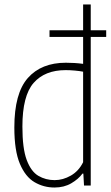

<svg xmlns="http://www.w3.org/2000/svg" viewBox="-20 -828 497 857"><path d="M223 9Q175 9 134.2 -14.8Q93.5 -38.5 68.8 -96.8Q44 -155 44 -259Q44 -411.5 104.2 -479.8Q164.5 -548 274 -548Q292 -548 312.5 -546.8Q333 -545.5 351 -543V-663H201V-693H351V-808H385V-693H454V-663H385V0H355L352 -53H348Q330 -28.5 298 -9.8Q266 9 223 9ZM224 -24Q261 -24 296.2 -44.2Q331.5 -64.5 351 -104V-508Q336 -511 314 -513Q292 -515 273 -515Q180 -515 130 -457.8Q80 -400.5 80 -263Q80 -165.5 99.2 -114Q118.5 -62.5 151.2 -43.2Q184 -24 224 -24Z"/></svg>

Font: Encode Sans Cnd Th
Style: Regular
Weight: 100
Width: 3
Designer: Multiple Designers
Foundry: Impallari Type
Version: Version 3.002; ttfautohint (v1.8.3) -l 8 -r 50 -G 200 -x 14 